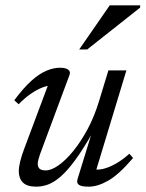

<svg xmlns="http://www.w3.org/2000/svg" viewBox="-20 -690 546 720"><path d="M270.5 -17.5 325 -194.5H328.5Q291.5 -130 261.8 -89.5Q232 -49 207 -27.5Q182 -6 160 2Q138 10 116 10Q81.5 10 66 -5.5Q50.5 -21 50.5 -47.5Q50.5 -63.5 55.8 -85Q61 -106.5 71.5 -134L167.5 -390.5L180.5 -370Q163.5 -371 141.2 -362.8Q119 -354.5 95.5 -338.2Q72 -322 50 -299L33.5 -314Q68.5 -361 98.2 -387.5Q128 -414 154.5 -425Q181 -436 205 -436Q226 -436 235.8 -428.8Q245.5 -421.5 240.5 -408.5L129.5 -110Q126 -99.5 123.8 -90.8Q121.5 -82 121.5 -75Q121.5 -63.5 128.5 -57.2Q135.5 -51 151.5 -51Q172.5 -51 199.8 -70.2Q227 -89.5 255.2 -124.2Q283.5 -159 308.8 -206.2Q334 -253.5 351 -309.5L386.5 -426H454L337 -40L337.5 -54.5Q354 -52.5 375.2 -59Q396.5 -65.5 419.8 -79.5Q443 -93.5 465 -113.5L479 -97.5Q426 -35.5 386.2 -12.8Q346.5 10 313 10Q285.5 10 276 3.2Q266.5 -3.5 270.5 -17.5ZM277 -504.5 391.5 -670H505.5V-661.5L307 -504.5Z"/></svg>

Font: Newsreader Text
Style: Italic
Weight: 400
Italic angle: -17°
Designer: Hugues Gentile
Foundry: Production Type
Version: Version 1.001